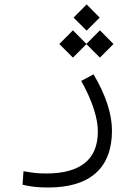

<svg xmlns="http://www.w3.org/2000/svg" viewBox="-20 -626 626 869"><path d="M197.8 222.7Q131.3 222.7 82 210L86.4 148.9Q113.8 153.8 136.2 156.5Q158.7 159.2 189.9 159.2Q304.7 159.2 363.8 111.8Q422.9 64.5 422.9 -31.2Q422.9 -76.2 404.3 -133.5Q385.7 -190.9 347.7 -259.8L403.3 -289.6Q486.8 -148.4 486.8 -34.7Q486.8 91.8 413.6 157.2Q340.3 222.7 197.8 222.7ZM432.1 -365.2 371.1 -426.3 310.1 -365.2 248.5 -426.8 310.1 -488.8 371.1 -427.2 432.1 -488.8 493.7 -426.8ZM372.1 -487.3 313 -546.4 372.1 -606 431.2 -546.4Z"/></svg>

Font: Cascadia Code NF Light
Style: Regular
Weight: 300
Monospace: yes
Designer: Aaron Bell
Foundry: Saja Typeworks
Version: Version 2404.023; ttfautohint (v1.8.4)